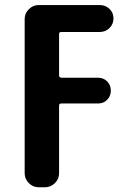

<svg xmlns="http://www.w3.org/2000/svg" viewBox="-20 -540 540 779"><path d="M228.5 -410.2Q219.7 -410.2 219.7 -402.3V-234.4Q219.7 -225.6 228.5 -224.6H377.9Q400.4 -224.6 415 -209.5Q429.7 -194.3 429.7 -172.4Q429.7 -150.4 415 -135.3Q400.4 -120.1 377.9 -120.1H228.5Q219.7 -120.1 219.7 -111.3V163.1Q219.7 186.5 202.6 203.1Q185.5 219.7 163.1 219.7H136.7Q113.3 219.7 96.7 202.6Q80.1 185.5 80.1 163.1V-462.9Q80.1 -486.3 97.2 -502.9Q114.3 -519.5 136.7 -519.5H384.8Q408.2 -519.5 424.3 -503.9Q440.4 -488.3 440.4 -465.3Q440.4 -442.4 424.3 -426.3Q408.2 -410.2 384.8 -410.2Z"/></svg>

Font: Rounded Mgen+ 1m bold
Style: Bold
Weight: 700
Designer: [Source Han Sans]
Ryoko NISHIZUKA  (kana & ideographs); Paul D. Hunt (Latin, Greek & Cyrillic); Wenlong ZHANG  (bopomofo
Version: Version 1.059.20150602